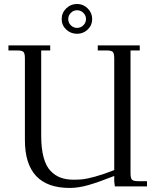

<svg xmlns="http://www.w3.org/2000/svg" viewBox="-20 -928 771 956"><path d="M22 -676.8V-702.1H230V-676.8H185.1V-252.9Q185.1 -189 197 -144.8Q209 -100.6 231.9 -76.9Q254.9 -53.2 282.7 -43.2Q310.5 -33.2 347.2 -33.2Q372.1 -33.2 392.6 -35.4Q413.1 -37.6 454.3 -48.8Q495.6 -60.1 548.8 -81.1V-637.2Q548.8 -662.1 541.7 -669.4Q534.7 -676.8 509.8 -676.8H466.8V-702.1H675.8V-676.8H629.9V-65.9Q629.9 -41 637 -33.4Q644 -25.9 668.9 -25.9H711.9V0H551.8L548.8 -25.9V-51.8Q468.3 -20 418.9 -6.1Q369.6 7.8 327.1 7.8Q104 7.8 104 -231V-637.2Q104 -662.1 96.9 -669.4Q89.8 -676.8 64.9 -676.8ZM287.1 -833Q287.1 -864.3 309.6 -886.2Q332 -908.2 363.8 -908.2Q394.5 -908.2 416.7 -886Q439 -863.8 439 -833Q439 -802.2 416.7 -781Q394.5 -759.8 363.8 -759.8Q332 -759.8 309.6 -781Q287.1 -802.2 287.1 -833ZM332.8 -864Q319.8 -851.1 319.8 -833Q319.8 -814.9 332.8 -802Q345.7 -789.1 363.8 -789.1Q381.8 -789.1 395 -802Q408.2 -814.9 408.2 -833Q408.2 -851.1 395 -864Q381.8 -877 363.8 -877Q345.7 -877 332.8 -864Z"/></svg>

Font: Dihjauti
Style: Regular
Weight: 400
Designer: T. Christopher White
Version: Version 3.0.0